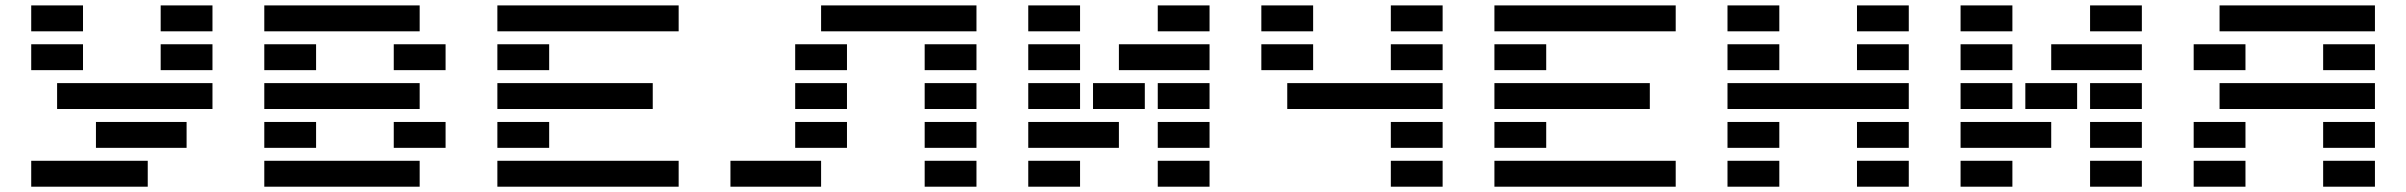

<svg xmlns="http://www.w3.org/2000/svg" viewBox="-20 -704 9073 724"><path d="M97.7 -585.9V-683.6H293V-585.9ZM585.9 -585.9V-683.6H781.2V-585.9ZM97.7 -439.5V-537.1H293V-439.5ZM585.9 -439.5V-537.1H781.2V-439.5ZM781.2 -390.6V-293H195.3V-390.6ZM341.8 -146.5V-244.1H683.6V-146.5ZM537.1 -97.7V0H97.7V-97.7Z M976.6 0V-97.7H1562.5V0ZM1562.5 -683.6V-585.9H976.6V-683.6ZM976.6 -439.5V-537.1H1171.9V-439.5ZM1464.8 -439.5V-537.1H1660.2V-439.5ZM976.6 -293V-390.6H1562.5V-293ZM976.6 -146.5V-244.1H1171.9V-146.5ZM1464.8 -146.5V-244.1H1660.2V-146.5Z M2539.1 -97.7V0H1855.5V-97.7ZM1855.5 -585.9V-683.6H2539.1V-585.9ZM1855.5 -439.5V-537.1H2050.8V-439.5ZM1855.5 -293V-390.6H2441.4V-293ZM1855.5 -146.5V-244.1H2050.8V-146.5Z M3466.8 0V-97.7H3662.1V0ZM2978.5 -439.5V-537.1H3173.8V-439.5ZM2978.5 -293V-390.6H3173.8V-293ZM2978.5 -146.5V-244.1H3173.8V-146.5ZM2734.4 0V-97.7H3076.2V0ZM3076.2 -585.9V-683.6H3662.1V-585.9ZM3466.8 -439.5V-537.1H3662.1V-439.5ZM3466.8 -293V-390.6H3662.1V-293ZM3466.8 -146.5V-244.1H3662.1V-146.5Z M4541 -683.6V-585.9H4345.7V-683.6ZM4052.7 -683.6V-585.9H3857.4V-683.6ZM4541 -537.1V-439.5H4199.2V-537.1ZM4052.7 -537.1V-439.5H3857.4V-537.1ZM4541 -390.6V-293H4345.7V-390.6ZM4296.9 -390.6V-293H4101.6V-390.6ZM4052.7 -390.6V-293H3857.4V-390.6ZM4541 -244.1V-146.5H4345.7V-244.1ZM3857.4 -146.5V-244.1H4199.2V-146.5ZM4541 -97.7V0H4345.7V-97.7ZM4052.7 -97.7V0H3857.4V-97.7Z M4736.3 -585.9V-683.6H4931.6V-585.9ZM5224.6 -585.9V-683.6H5419.9V-585.9ZM4736.3 -439.5V-537.1H4931.6V-439.5ZM5224.6 -439.5V-537.1H5419.9V-439.5ZM5419.9 -390.6V-293H4834V-390.6ZM5224.6 -146.5V-244.1H5419.9V-146.5ZM5224.6 0V-97.7H5419.9V0Z M6298.8 -97.7V0H5615.2V-97.7ZM5615.2 -585.9V-683.6H6298.8V-585.9ZM5615.2 -439.5V-537.1H5810.5V-439.5ZM5615.2 -293V-390.6H6201.2V-293ZM5615.2 -146.5V-244.1H5810.5V-146.5Z M6494.1 -585.9V-683.6H6689.5V-585.9ZM6982.4 -585.9V-683.6H7177.7V-585.9ZM6494.1 -439.5V-537.1H6689.5V-439.5ZM6982.4 -439.5V-537.1H7177.7V-439.5ZM7177.7 -390.6V-293H6494.1V-390.6ZM6494.1 -146.5V-244.1H6689.5V-146.5ZM6982.4 -146.5V-244.1H7177.7V-146.5ZM6494.1 0V-97.7H6689.5V0ZM6982.4 0V-97.7H7177.7V0Z M8056.6 -683.6V-585.9H7861.3V-683.6ZM7568.4 -683.6V-585.9H7373V-683.6ZM8056.6 -537.1V-439.5H7714.8V-537.1ZM7568.4 -537.1V-439.5H7373V-537.1ZM8056.6 -390.6V-293H7861.3V-390.6ZM7812.5 -390.6V-293H7617.2V-390.6ZM7568.4 -390.6V-293H7373V-390.6ZM8056.6 -244.1V-146.5H7861.3V-244.1ZM7373 -146.5V-244.1H7714.8V-146.5ZM8056.6 -97.7V0H7861.3V-97.7ZM7568.4 -97.7V0H7373V-97.7Z M8447.3 -97.7V0H8252V-97.7ZM8349.6 -585.9V-683.6H8935.5V-585.9ZM8935.5 -537.1V-439.5H8740.2V-537.1ZM8447.3 -537.1V-439.5H8252V-537.1ZM8935.5 -390.6V-293H8349.6V-390.6ZM8935.5 -244.1V-146.5H8740.2V-244.1ZM8447.3 -244.1V-146.5H8252V-244.1ZM8935.5 -97.7V0H8740.2V-97.7Z"/></svg>

Font: Trigram
Style: Regular
Weight: 400
Designer: GGBotNet
Foundry: GGBotNet
Version: 1.05